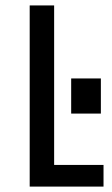

<svg xmlns="http://www.w3.org/2000/svg" viewBox="-20 -690 413 710"><path d="M362.8 0H89.8V-669.9H180.2V-80.1H362.8ZM353 -270H243.2V-399.9H353Z"/></svg>

Font: Unica One
Style: Bold
Weight: 400
Designer: Eduardo Rodriguez Tunni
Foundry: Eduardo Rodriguez Tunni
Version: Version 1.001